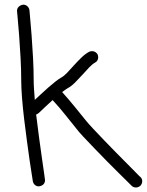

<svg xmlns="http://www.w3.org/2000/svg" viewBox="-20 -791 644 843"><path d="M356.4 -262.7Q367.2 -249 389.2 -225.6Q411.1 -202.1 437.5 -174.8Q463.9 -147.5 491.7 -119.1Q519.5 -90.8 542.5 -67.9Q565.4 -44.9 580.1 -29.8Q594.7 -14.6 595.7 -14.6Q604.5 -6.8 604.5 4.9Q604.5 14.6 596.7 24.4Q586.9 32.2 577.1 32.2Q565.4 32.2 557.6 24.4Q555.7 22.5 540 6.8Q524.4 -8.8 501 -31.7Q477.5 -54.7 449.7 -83Q421.9 -111.3 395 -139.2Q368.2 -167 346.2 -190.4Q324.2 -213.9 313.5 -228.5Q292 -254.9 265.6 -288.1Q239.3 -321.3 210.9 -351.6Q194.3 -336.9 179.2 -322.3Q164.1 -307.6 151.4 -295.9Q146.5 -291 138.7 -288.1Q144.5 -238.3 151.4 -188Q158.2 -137.7 164.1 -96.7Q169.9 -55.7 173.8 -29.3Q177.7 -2.9 177.7 0Q177.7 10.7 170.9 18.1Q164.1 25.4 150.4 27.3Q140.6 27.3 133.3 21Q126 14.6 124 3.9Q124 1 119.6 -24.4Q115.2 -49.8 109.9 -87.9Q104.5 -126 98.1 -173.3Q91.8 -220.7 85.9 -269Q80.1 -317.4 76.7 -361.3Q73.2 -405.3 73.2 -437.5Q73.2 -484.4 70.3 -537.1Q67.4 -589.8 64 -635.3Q60.5 -680.7 57.6 -710.9Q54.7 -741.2 54.7 -743.2Q54.7 -753.9 62 -761.2Q69.3 -768.6 82 -770.5Q92.8 -770.5 100.6 -763.2Q108.4 -755.9 109.4 -745.1Q109.4 -742.2 112.3 -711.9Q115.2 -681.6 118.7 -636.2Q122.1 -590.8 125 -538.1Q127.9 -485.4 127.9 -437.5Q127.9 -419.9 129.4 -398.9Q130.9 -377.9 132.8 -352.5Q144.5 -363.3 160.2 -377.9Q175.8 -392.6 191.9 -406.7Q208 -420.9 223.6 -433.1Q239.3 -445.3 250 -451.2Q260.7 -457 274.9 -471.7Q289.1 -486.3 302.7 -502Q320.3 -521.5 337.4 -538.1Q354.5 -554.7 371.1 -563.5Q377 -566.4 383.8 -566.4Q399.4 -566.4 408.2 -552.7Q411.1 -546.9 411.1 -539.1Q411.1 -532.2 407.7 -525.9Q404.3 -519.5 396.5 -515.6Q385.7 -509.8 371.6 -495.1Q357.4 -480.5 343.8 -464.8Q326.2 -445.3 309.6 -428.7Q293 -412.1 276.4 -403.3Q269.5 -399.4 252.9 -386.7Q281.2 -355.5 308.1 -322.3Q335 -289.1 356.4 -262.7Z"/></svg>

Font: Coming Soon
Style: Regular
Weight: 400
Designer: Dathan Boardman
Foundry: Open Window
Version: Version 1.002